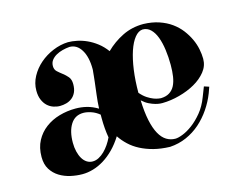

<svg xmlns="http://www.w3.org/2000/svg" viewBox="-73 -534 849 680"><g transform="rotate(-15 352.0 -193.5)"><path d="M670.9 -245.1Q670.9 -219.2 654.3 -198.5Q637.7 -177.7 611.8 -163.1Q585.9 -148.4 554 -139.9Q522 -131.3 491.2 -130.9Q489.3 -130.9 482.4 -131.3Q475.6 -131.8 465.6 -134.5Q455.6 -137.2 443.4 -143.1Q431.2 -148.9 418.9 -160.2Q420.4 -116.7 427 -85.7Q433.6 -54.7 444.6 -34.9Q455.6 -15.1 470.5 -6.1Q485.4 2.9 502.9 2.9Q513.2 2.9 530.5 -3.9Q547.9 -10.7 566.9 -24.9Q585.9 -39.1 604 -61Q622.1 -83 633.8 -113.8L647.9 -149.9L666 -144L658.2 -122.1Q647 -93.3 629.4 -67.4Q611.8 -41.5 588.9 -21.2Q565.9 -1 537.6 11.5Q509.3 23.9 477.1 25.9Q444.3 24.9 417.7 18.1Q391.1 11.2 369.6 0Q348.1 -11.2 332 -26.4Q315.9 -41.5 304.2 -59.1Q288.6 -34.2 270.3 -15.6Q252 2.9 232.2 15.1Q212.4 27.3 192.1 33.2Q171.9 39.1 152.8 39.1Q131.3 39.1 109.4 34.2Q87.4 29.3 69.1 18.1Q50.8 6.8 39.3 -11.5Q27.8 -29.8 27.8 -57.1Q27.8 -91.3 41.3 -116.5Q54.7 -141.6 77.1 -158.4Q99.6 -175.3 128.4 -183.6Q157.2 -191.9 188 -191.9Q209 -191.9 228.8 -187Q248.5 -182.1 269 -169.9Q270 -194.8 273.2 -219.7Q276.4 -244.6 278.8 -266.1Q280.3 -278.8 281 -286.6Q281.7 -294.4 282.2 -299.3Q282.7 -304.2 283 -306.6Q283.2 -309.1 283.2 -311Q283.2 -355.5 267.1 -381.8Q251 -408.2 224.1 -408.2Q211.4 -407.2 198.2 -403.8Q185.1 -400.4 174.3 -394.3Q163.6 -388.2 156.7 -379.2Q149.9 -370.1 149.9 -357.9Q149.9 -344.7 158.2 -337.2Q166.5 -329.6 176.5 -322Q186.5 -314.5 194.8 -304.7Q203.1 -294.9 203.1 -277.8Q203.1 -259.8 197.5 -247.8Q191.9 -235.8 182.6 -228.5Q173.3 -221.2 161.6 -218Q149.9 -214.8 138.2 -214.8Q126 -214.8 114 -219Q102.1 -223.1 92.5 -231.9Q83 -240.7 76.9 -254.9Q70.8 -269 70.8 -289.1Q70.8 -315.9 84 -340.3Q97.2 -364.7 118.7 -383.3Q140.1 -401.9 167.5 -413.3Q194.8 -424.8 223.1 -425.8Q238.3 -425.8 256.1 -422.1Q273.9 -418.5 291.7 -410.4Q309.6 -402.3 326.7 -389.2Q343.8 -376 357.9 -356.9Q385.7 -384.3 420.7 -401.6Q455.6 -418.9 498 -418.9Q529.8 -418 554.9 -409.4Q580.1 -400.9 599.4 -387Q618.7 -373 632.1 -355.5Q645.5 -337.9 654.3 -319.1Q663.1 -300.3 667 -281Q670.9 -261.7 670.9 -245.1ZM490.2 -400.9Q474.6 -399.9 461.2 -383.3Q447.8 -366.7 438.2 -338.1Q428.7 -309.6 423.3 -271Q418 -232.4 418 -188Q430.2 -173.8 442.4 -166Q454.6 -158.2 464.6 -154.5Q474.6 -150.9 481.7 -149.9Q488.8 -148.9 490.2 -148.9Q509.3 -149.4 521.7 -157.2Q534.2 -165 541.3 -178.7Q548.3 -192.4 551.3 -211.4Q554.2 -230.5 554.2 -253.9Q554.2 -283.2 550.5 -309.8Q546.9 -336.4 539.3 -356.7Q531.7 -377 519.5 -388.9Q507.3 -400.9 490.2 -400.9ZM274.9 -63Q272 -79.6 270.5 -97.9Q269 -116.2 269 -134.8V-147.9Q255.4 -159.2 239.5 -164.6Q223.6 -169.9 210.9 -169.9Q180.2 -169.9 164.1 -144.5Q147.9 -119.1 147.9 -77.1Q147.9 -59.6 151.6 -44.4Q155.3 -29.3 161.9 -18.3Q168.5 -7.3 178 -1.2Q187.5 4.9 199.2 4.9Q210.9 4.9 221.9 -1Q232.9 -6.8 242.7 -16.4Q252.4 -25.9 260.7 -38.1Q269 -50.3 274.9 -63Z"/></g></svg>

Font: Purple Purse
Style: Regular
Weight: 400
Designer: Astigmatic (AOETI)
Foundry: Astigmatic (AOETI)
Version: Version 1.000